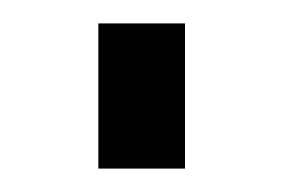

<svg xmlns="http://www.w3.org/2000/svg" viewBox="-20 -389 242 164"><path d="M64 -245H138V-369H64Z"/></svg>

Font: FIGSv2-sans-serif Medium
Style: Regular
Weight: 500
Designer: Matt McInerney, Pablo Impallari, Rodrigo Fuenzalida,Mirko Velimirovic
Foundry: Matt McInerney, Pablo Impallari, Rodrigo Fuenzalida
Version: Version 4.021;hotconv 1.0.109;makeotfexe 2.5.65596